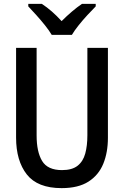

<svg xmlns="http://www.w3.org/2000/svg" viewBox="-20 -961 640 991"><path d="M298 10Q174 10 118.5 -60.5Q63 -131 63 -251V-714H169V-262Q169 -177 197.5 -130Q226 -83 300 -83Q352 -83 380.5 -105.5Q409 -128 420 -168.5Q431 -209 431 -263V-714H537V-250Q537 -174 513 -115.5Q489 -57 436.5 -23.5Q384 10 298 10ZM247 -781Q234 -803 212.5 -830Q191 -857 167.5 -883Q144 -909 126 -928V-941H196Q248 -907 298 -852Q325 -879 351.5 -901.5Q378 -924 403 -941H474V-928Q455 -909 431 -883Q407 -857 385.5 -830Q364 -803 351 -781Z"/></svg>

Font: Noto Sans Mono Medium
Style: Regular
Weight: 500
Designer: Monotype Design Team
Foundry: Monotype Imaging Inc.
Version: Version 2.014